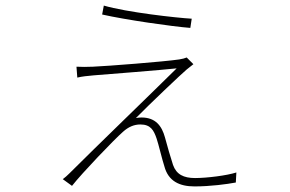

<svg xmlns="http://www.w3.org/2000/svg" viewBox="-20 -640 1040 688"><path d="M673 -410 649 -434C642 -431 634 -429 622 -427C568 -419 363 -403 313 -401C292 -400 270 -400 254 -401L257 -362C274 -366 293 -368 316 -370C367 -374 557 -389 613 -395C521 -304 322 -112 229 -19C220 -10 213 -4 205 2L238 26C274 -20 389 -140 421 -168C440 -185 460 -194 483 -194C520 -194 531 -173 541 -144C548 -124 561 -68 569 -44C583 9 623 28 677 28C734 28 793 20 825 14L827 -22C793 -11 721 -2 679 -2C638 -2 612 -15 600 -49C593 -70 578 -121 571 -148C560 -188 538 -219 487 -219C480 -219 472 -218 467 -217C514 -265 633 -378 649 -391ZM346 -588C430 -569 597 -545 662 -540L667 -573C613 -576 434 -596 352 -620Z"/></svg>

Font: Noto Sans CJK JP Thin
Style: Regular
Weight: 250
Designer: Ryoko NISHIZUKA (kana & ideographs); Paul D. Hunt (Latin, Greek & Cyrillic); Wenlong ZHANG (bopomofo); Sandoll Communica
Foundry: Adobe Systems Incorporated
Version: Version 1.004;PS 1.004;hotconv 1.0.82;makeotf.lib2.5.63406